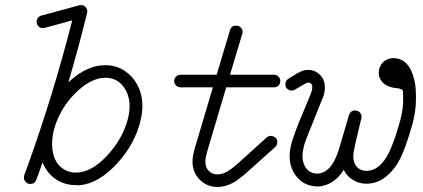

<svg xmlns="http://www.w3.org/2000/svg" viewBox="-20 -719 1681 763"><path d="M298 17Q290 17 285 17Q243 17 211 -1Q168 -26 149 -74Q143 -57 137 -39L124 -4Q118 12 100 12Q90 12 82.5 4.5Q75 -3 75 -13Q75 -18 76 -22L89 -57Q192 -343 267 -638L157 -608Q154 -607 151 -607Q148 -607 145 -607.5Q142 -608 139.5 -609.5Q137 -611 135 -612.5Q133 -614 131 -616.5Q129 -619 128 -621Q123 -632 128 -643Q133 -654 144 -657L295 -698Q298 -699 302 -699Q312 -699 319.5 -691.5Q327 -684 327 -673L326 -667Q292 -529 252 -393Q253 -394 254 -394Q325 -460 399 -460Q432 -460 459 -447Q491 -431 513 -402Q546 -357 546 -296Q545 -256 531 -213Q505 -134 444 -68Q373 9 298 17ZM399 -410Q345 -410 288 -357Q253 -325 228.5 -284Q204 -243 193 -198Q187 -170 187 -146Q187 -126 191 -109Q202 -64 236 -45Q256 -33 280 -33Q344 -33 407 -102Q461 -161 483 -229Q495 -265 495 -296Q495 -341 472 -373Q445 -410 399 -410Z M918 -617Q929 -617 936.5 -610Q944 -603 944 -592L943 -585L894 -422H1069Q1081 -422 1089 -412Q1094 -405 1094 -398.5Q1094 -392 1092 -387Q1090 -382 1087 -379Q1079 -372 1069 -372H879L804 -119Q796 -91 796 -77Q796 -54 809.5 -40Q823 -26 845 -26L855 -27Q868 -29 879 -35Q900 -46 935 -78L1040 -173Q1047 -179 1054.5 -179Q1062 -179 1066.5 -177Q1071 -175 1075 -172Q1082 -165 1082 -154Q1082 -143 1074 -135L968 -40Q929 -5 907 7Q875 24 845 24Q802 24 773.5 -5Q745 -34 745 -77Q745 -85 746.5 -96.5Q748 -108 755 -133L826 -372H698Q687 -372 679.5 -379.5Q672 -387 672 -397Q672 -407 679.5 -414.5Q687 -422 698 -422H841L894 -599Q899 -617 918 -617Z M1620 -423Q1629 -397 1631 -375Q1632 -367 1632 -364Q1632 -361 1632 -359.5Q1632 -358 1632.5 -351.5Q1633 -345 1633 -336.5Q1633 -328 1633 -324Q1633 -317 1632 -300.5Q1631 -284 1626 -256.5Q1621 -229 1611 -199L1605 -179Q1581 -103 1559 -68Q1540 -38 1514 -17Q1479 11 1436 11Q1405 11 1381 -5Q1358 -19 1346 -44Q1317 2 1275 16Q1257 22 1244 22Q1184 22 1152 -26Q1131 -57 1131 -99Q1131 -131 1145 -171Q1151 -190 1168 -233Q1215 -345 1217 -351.5Q1219 -358 1220 -362Q1221 -368 1221 -370Q1221 -372 1221 -372Q1221 -388 1210 -390Q1204 -392 1198 -389L1183 -381Q1150 -361 1148 -360.5Q1146 -360 1143.5 -359.5Q1141 -359 1139 -359Q1136 -359 1133.5 -359.5Q1131 -360 1129 -361Q1127 -362 1125 -363.5Q1123 -365 1121 -366.5Q1119 -368 1117.5 -370Q1116 -372 1116 -374Q1114 -379 1114 -384Q1114 -398 1126 -406Q1158 -425 1158 -426Q1177 -435 1179.5 -436.5Q1182 -438 1187 -439Q1196 -441 1201 -441Q1206 -441 1210.5 -441Q1215 -441 1222.5 -439Q1230 -437 1235 -434Q1271 -414 1271 -372Q1271 -354 1266.5 -340.5Q1262 -327 1256 -314Q1207 -193 1201.5 -178Q1196 -163 1192.5 -154Q1189 -145 1187 -135Q1182 -115 1182 -99Q1182 -73 1194.5 -53.5Q1207 -34 1230 -30Q1235 -29 1242 -29Q1249 -29 1261 -33Q1273 -37 1285 -48Q1311 -72 1329 -133Q1333 -145 1367 -262Q1373 -280 1392 -280Q1402 -280 1409.5 -272.5Q1417 -265 1417 -255Q1417 -252 1416 -249L1392 -148Q1384 -114 1384 -97Q1384 -71 1398.5 -55.5Q1413 -40 1436 -40Q1482 -40 1516 -95Q1534 -124 1557 -194L1563 -215Q1580 -268 1582 -311Q1582 -322 1582 -333Q1582 -356 1581 -358Q1580 -360 1579.5 -360.5Q1579 -361 1579 -362Q1577 -364 1570 -366Q1566 -368 1553.5 -369Q1541 -370 1533 -373Q1514 -378 1500 -392Q1485 -408 1485 -431Q1485 -444 1491.5 -457Q1498 -470 1510 -478Q1525 -488 1544 -488Q1566 -488 1584 -476Q1609 -458 1620 -423Z"/></svg>

Font: TT2020Base
Style: Italic
Weight: 400
Italic angle: -15°
Version: Version 0.2.000